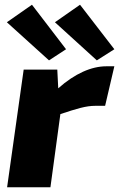

<svg xmlns="http://www.w3.org/2000/svg" viewBox="-20 -791 503 811"><path d="M259 -583 115 -771 9 -697 187 -536ZM463 -583 318 -771 212 -697 389 -536ZM226 -418 222 -497H80L10 0H193L235 -309C304 -332 343 -344 382 -344H424L463 -511H429C367 -511 297 -481 226 -418Z"/></svg>

Font: Exo 2 Extra Bold
Style: Italic
Weight: 800
Italic angle: -8°
Designer: Natanael Gama
Version: Version 1.001;PS 001.001;hotconv 1.0.88;makeotf.lib2.5.64775